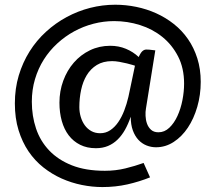

<svg xmlns="http://www.w3.org/2000/svg" viewBox="-20 -693 896 801"><path d="M397.9 -137.2Q421.4 -137.2 440.2 -149.9Q459 -162.6 473.4 -183.6Q487.8 -204.6 498.3 -231.9Q508.8 -259.3 515.6 -288.6Q519 -304.2 523.7 -326.7Q528.3 -349.1 532.7 -369.6Q538.1 -393.6 543 -418.9Q543.5 -418.9 533.7 -421.9Q523.9 -424.8 509.3 -428.5Q494.6 -432.1 477.8 -435.1Q460.9 -438 447.8 -438Q410.2 -438 384 -421.9Q357.9 -405.8 341.8 -379.2Q325.7 -352.5 318.4 -317.9Q311 -283.2 311 -246.1Q311 -225.1 316.9 -205.3Q322.8 -185.5 333.7 -170.4Q344.7 -155.3 360.8 -146.2Q377 -137.2 397.9 -137.2ZM588.9 -240.2Q586.4 -227.1 587.2 -209.7Q587.9 -192.4 593.3 -177.2Q598.6 -162.1 610.1 -151.6Q621.6 -141.1 641.1 -141.1Q666.5 -141.1 686.5 -160.2Q706.5 -179.2 720.2 -209Q733.9 -238.8 741 -274.7Q748 -310.5 748 -344.2Q748 -408.7 723.1 -457.3Q698.2 -505.9 657.5 -538.8Q616.7 -571.8 564.2 -588.4Q511.7 -605 456.1 -605Q412.6 -605 370.1 -594Q327.6 -583 289.6 -562.3Q251.5 -541.5 219 -511.7Q186.5 -481.9 162.8 -444.6Q139.2 -407.2 126 -362.8Q112.8 -318.4 112.8 -268.6Q112.8 -209 130.4 -156.7Q147.9 -104.5 185.3 -65.2Q222.7 -25.9 280 -3.2Q337.4 19.5 417.5 19.5Q462.4 19.5 503.2 9.5Q543.9 -0.5 579.1 -13.2L606 46.9Q561.5 64.9 511.7 76.2Q461.9 87.4 407.2 87.4Q364.7 87.4 321.3 78.6Q277.8 69.8 237.3 51.8Q196.8 33.7 161.1 5.6Q125.5 -22.5 99.1 -61.3Q72.8 -100.1 57.4 -149.9Q42 -199.7 42 -261.7Q42 -323.7 58.3 -378.2Q74.7 -432.6 103.5 -478.5Q132.3 -524.4 171.9 -560.5Q211.4 -596.7 258.1 -621.8Q304.7 -647 356.2 -660.2Q407.7 -673.3 460.9 -673.3Q504.9 -673.3 548.6 -664.3Q592.3 -655.3 631.8 -637.5Q671.4 -619.6 705.3 -592.8Q739.3 -565.9 764.2 -530Q789.1 -494.1 803.2 -449.5Q817.4 -404.8 817.4 -351.6Q817.4 -296.9 803 -247.3Q788.6 -197.8 763.7 -160.4Q738.8 -123 704.6 -100.8Q670.4 -78.6 630.9 -78.6Q610.4 -78.6 591.3 -86.2Q572.3 -93.8 557.6 -109.4Q543 -125 534.2 -148.9Q525.4 -172.9 525.4 -206.1Q515.1 -175.8 501.5 -151.6Q487.8 -127.4 470.2 -110.4Q452.6 -93.3 430.4 -84Q408.2 -74.7 379.9 -74.7Q342.8 -74.7 314.5 -88.9Q286.1 -103 266.8 -128.2Q247.6 -153.3 237.8 -188.2Q228 -223.1 228 -264.6Q228 -313 243.9 -356.2Q259.8 -399.4 288.1 -431.9Q316.4 -464.4 355.2 -483.2Q394 -502 439.9 -502Q475.1 -502 505.1 -489.5Q535.2 -477.1 558.6 -455.1Q566.9 -473.6 574.5 -480Q582 -486.3 590.3 -486.3Q596.2 -486.3 602.8 -485.8Q609.4 -485.4 614.7 -484.4Q621.1 -483.4 627.9 -482.9Z"/></svg>

Font: Metrophobic
Style: Regular
Weight: 400
Designer: vernon adams
Foundry: vernon adams
Version: Version 1.000